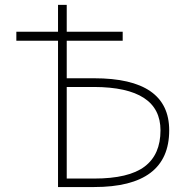

<svg xmlns="http://www.w3.org/2000/svg" viewBox="-20 -752 747 774"><path d="M249 -436.5H359.4Q662.1 -436.5 662.1 -226.6Q662.1 2 359.4 2H213.9V-587.9H45.9V-624H213.9V-732.4H249V-624H474.6V-587.9H249ZM249 -401.4V-32.2H359.4Q499 -32.2 563 -80.6Q627 -128.9 627 -226.6Q627 -400.4 359.4 -401.4Z"/></svg>

Font: Gen Shin Gothic ExtraLight
Style: Regular
Weight: 100
Designer: [Source Han Sans]
Ryoko NISHIZUKA  (kana & ideographs); Paul D. Hunt (Latin, Greek & Cyrillic); Wenlong ZHANG  (bopomofo
Version: Version 1.002.20150607